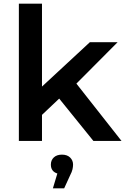

<svg xmlns="http://www.w3.org/2000/svg" viewBox="-20 -762 677 1038"><path d="M82 0V-742H207V-294L466 -534H616L393 -310L637 0H485L300 -229L207 -141V0ZM266 256 290 176Q255 165 255 128Q255 104 271 89Q287 74 315 74Q343 74 359 89.5Q375 105 375 128Q375 139 372 153Q369 167 359 186L327 256Z"/></svg>

Font: Montserrat SemiBold
Style: Regular
Weight: 600
Designer: Julieta Ulanovsky
Foundry: Julieta Ulanovsky
Version: Version 9.000; ttfautohint (v1.8.4.7-5d5b)